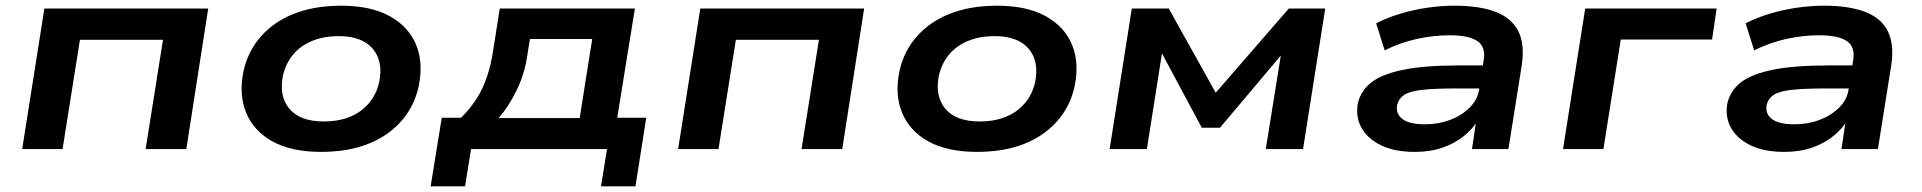

<svg xmlns="http://www.w3.org/2000/svg" viewBox="-20 -524 6756 675"><path d="M58 0 136 -494H712L635 0H492L553 -384H261L200 0Z M1110 10Q1005 10 938.5 -26.5Q872 -63 845.5 -127.5Q819 -192 836 -273Q848 -328 877.5 -370.5Q907 -413 951 -443Q995 -473 1052.5 -488.5Q1110 -504 1179 -504Q1283 -504 1349.5 -467.5Q1416 -431 1442.5 -367.5Q1469 -304 1452 -221Q1440 -166 1410.5 -123.5Q1381 -81 1337 -51Q1293 -21 1236 -5.5Q1179 10 1110 10ZM1118 -97Q1170 -97 1209.5 -113Q1249 -129 1276 -160Q1303 -191 1313 -235Q1328 -308 1290.5 -352.5Q1253 -397 1170 -397Q1120 -397 1079.5 -381Q1039 -365 1012.5 -334.5Q986 -304 975 -260Q960 -186 997.5 -141.5Q1035 -97 1118 -97Z M1494 131 1533 -110H1601Q1632 -141 1654.5 -175.5Q1677 -210 1692 -254Q1707 -298 1715 -355L1737 -494H2212L2150 -110H2252L2214 131H2093L2114 0H1636L1615 131ZM1733 -109H2018L2062 -387H1843L1833 -324Q1824 -264 1796.5 -207Q1769 -150 1733 -109Z M2364 0 2442 -494H3018L2941 0H2798L2859 -384H2567L2506 0Z M3416 10Q3311 10 3244.5 -26.5Q3178 -63 3151.5 -127.5Q3125 -192 3142 -273Q3154 -328 3183.5 -370.5Q3213 -413 3257 -443Q3301 -473 3358.5 -488.5Q3416 -504 3485 -504Q3589 -504 3655.5 -467.5Q3722 -431 3748.5 -367.5Q3775 -304 3758 -221Q3746 -166 3716.5 -123.5Q3687 -81 3643 -51Q3599 -21 3542 -5.5Q3485 10 3416 10ZM3424 -97Q3476 -97 3515.5 -113Q3555 -129 3582 -160Q3609 -191 3619 -235Q3634 -308 3596.5 -352.5Q3559 -397 3476 -397Q3426 -397 3385.5 -381Q3345 -365 3318.5 -334.5Q3292 -304 3281 -260Q3266 -186 3303.5 -141.5Q3341 -97 3424 -97Z M3881 0 3959 -494H4089L4254 -198L4511 -494H4639L4561 0H4430L4487 -355H4505L4269 -75H4205L4055 -355H4068L4012 0Z M4954 10Q4882 10 4834.5 -13.5Q4787 -37 4766 -75.5Q4745 -114 4754 -162Q4764 -204 4799.5 -233Q4835 -262 4910 -278Q4985 -294 5111 -294H5214L5202 -213H5098Q5023 -213 4979 -208Q4935 -203 4916 -190Q4897 -177 4892 -155Q4886 -125 4910 -106Q4934 -87 4990 -87Q5037 -87 5078 -102.5Q5119 -118 5147 -146Q5175 -174 5180 -210L5196 -312Q5204 -359 5174 -379.5Q5144 -400 5076 -400Q5019 -400 4960.5 -387Q4902 -374 4848 -347L4818 -442Q4857 -462 4903.5 -476Q4950 -490 4999 -497Q5048 -504 5093 -504Q5181 -504 5237.5 -482.5Q5294 -461 5317.5 -415Q5341 -369 5330 -295L5283 0H5155L5171 -108H5180Q5161 -74 5128 -47Q5095 -20 5051.5 -5Q5008 10 4954 10Z M5475 0 5553 -494H6015L5999 -385H5678L5617 0Z M6253 10Q6181 10 6133.5 -13.5Q6086 -37 6065 -75.5Q6044 -114 6053 -162Q6063 -204 6098.5 -233Q6134 -262 6209 -278Q6284 -294 6410 -294H6513L6501 -213H6397Q6322 -213 6278 -208Q6234 -203 6215 -190Q6196 -177 6191 -155Q6185 -125 6209 -106Q6233 -87 6289 -87Q6336 -87 6377 -102.5Q6418 -118 6446 -146Q6474 -174 6479 -210L6495 -312Q6503 -359 6473 -379.5Q6443 -400 6375 -400Q6318 -400 6259.5 -387Q6201 -374 6147 -347L6117 -442Q6156 -462 6202.5 -476Q6249 -490 6298 -497Q6347 -504 6392 -504Q6480 -504 6536.5 -482.5Q6593 -461 6616.5 -415Q6640 -369 6629 -295L6582 0H6454L6470 -108H6479Q6460 -74 6427 -47Q6394 -20 6350.5 -5Q6307 10 6253 10Z"/></svg>

Font: Nunito Sans 10pt Expanded
Style: Bold Italic
Weight: 700
Width: 7
Italic angle: -9°
Designer: Vernon Adams
Foundry: Vernon Adams
Version: Version 3.101;gftools[0.9.27]